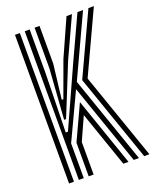

<svg xmlns="http://www.w3.org/2000/svg" viewBox="-148 -886 787 971"><g transform="rotate(-20 246.0 -400.0)"><path d="M105.5 0V-800H132V-567.2L125.2 -248.2H137.2L282.2 -568.5L389.2 -800H419.2L265.5 -469.5L429 0H401L249.2 -436.2L132 -187.2V0ZM158.5 0V-181L245.2 -368L372.8 0H345L241.2 -299.5L185 -175V0ZM52.8 0V-800H79.2V0ZM457.2 0 294 -468.5 448.2 -800H477.5L322.5 -466.8L485.2 0ZM139.5 -311.2 158.5 -580.2V-800H185V-597.5L162.8 -410.2H171.5L241.2 -601.2L330.2 -800H359.5L261.5 -587.2L150 -311.2Z"/></g></svg>

Font: Big Shoulders Inline Text Thin ExtraBold
Style: Regular
Weight: 800
Version: Version 2.002